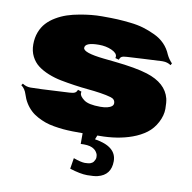

<svg xmlns="http://www.w3.org/2000/svg" viewBox="-96 -784 1114 1116"><g transform="rotate(10 460.5 -226.0)"><path d="M866.7 -283.2Q872.1 -261.2 872.1 -222.4Q872.1 -183.6 850.6 -142.3Q829.1 -101.1 794.7 -75.2Q760.3 -49.3 713.4 -32.2Q628.9 -1.5 520.5 -1.5Q502.9 -1.5 471.4 -0.7Q439.9 0 417.7 0.2Q395.5 0.5 363 -0.2Q330.6 -1 306.6 -3.2Q282.7 -5.4 252.7 -10.5Q222.7 -15.6 200.2 -23.7Q177.7 -31.7 153.8 -44.4Q129.9 -57.1 112.3 -73.7Q72.8 -110.8 56.2 -165Q46.4 -196.8 23.4 -212.9L30.8 -223.1Q52.7 -208.5 78.4 -208.5Q104 -208.5 144 -210.4Q184.1 -212.4 234.4 -215.1Q284.7 -217.8 306.2 -218.8Q327.6 -219.7 337.9 -224.9Q348.1 -230 352.5 -243.7L374.5 -236.3Q373 -232.4 373 -226.1Q373 -210 399.9 -189.5Q426.8 -168.9 497.1 -168.9Q544.4 -168.9 564.5 -185.1Q573.2 -192.4 573.2 -202.6Q573.2 -226.6 546.9 -234.4Q520.5 -242.2 483.2 -247.8Q445.8 -253.4 408.4 -256.8Q371.1 -260.3 327.6 -266.6Q284.2 -272.9 245.6 -280.5Q207 -288.1 170.7 -302.7Q134.3 -317.4 108.4 -337.2Q82.5 -356.9 66.7 -387.9Q50.8 -418.9 50.8 -458.5Q50.8 -498 63.2 -530.8Q75.7 -563.5 97.2 -586.9Q118.7 -610.4 149.2 -628.4Q179.7 -646.5 213.1 -657.7Q246.6 -668.9 286.1 -675.8Q355 -688.5 416 -688.5Q477.1 -688.5 509 -686.8Q541 -685.1 584.2 -680.4Q627.4 -675.8 662.4 -665.3Q697.3 -654.8 731.4 -638.7Q802.7 -605.5 831.5 -535.6Q843.3 -510.7 863.8 -489.3L857.4 -478Q836.9 -492.2 810.1 -492.2H803.7Q764.6 -490.7 692.1 -486.6Q619.6 -482.4 598.9 -481.4Q578.1 -480.5 569.1 -475.6Q560.1 -470.7 556.2 -457L534.7 -462.9Q536.1 -467.3 536.1 -472.2Q536.1 -492.7 502.9 -507.6Q469.7 -522.5 427.7 -522.5Q345.7 -522.5 345.7 -490.2Q345.7 -461.4 468.8 -448.2Q497.6 -444.8 534.2 -441.4Q661.6 -428.2 729.5 -406.7Q844.2 -370.6 866.7 -283.2ZM422.9 63.5V-9.8H512.7L500 22.5Q629.4 42.5 629.4 129.4Q629.4 211.4 552.7 230.5Q531.7 235.8 491.2 235.8Q450.7 235.8 387.7 215.8L397.9 151.9Q442.9 168 465.3 168Q487.8 168 499.5 163.3Q511.2 158.7 516.6 150.4Q526.4 136.2 526.4 125.5Q526.4 114.7 524.7 108.4Q522.9 102.1 517.3 93.5Q511.7 85 502.9 78.6Q481.9 63 441.9 63Q429.7 63 422.9 63.5Z"/></g></svg>

Font: Nosifer Caps
Style: Regular
Weight: 800
Version: Version 001.002